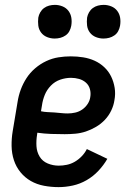

<svg xmlns="http://www.w3.org/2000/svg" viewBox="-20 -759 540 787"><path d="M220 8Q190 8 160.5 2.5Q131 -3 106.5 -17Q82 -31 64 -53Q46 -75 37 -102.5Q28 -130 27.5 -160.5Q27 -191 32 -221L52 -341Q56 -367 65 -391.5Q74 -416 88.5 -438.5Q103 -461 124 -479Q145 -497 169.5 -508.5Q194 -520 219.5 -524Q245 -528 270 -528Q296 -528 321 -524Q346 -520 368 -510Q390 -500 407.5 -483.5Q425 -467 435.5 -445.5Q446 -424 450 -399Q454 -374 449 -348Q446 -327 436 -306Q426 -285 410 -268Q394 -251 373.5 -239Q353 -227 332 -220Q311 -213 289 -211Q267 -209 245 -209Q217 -209 189 -210Q161 -211 133 -215L132 -207Q128 -183 129.5 -159.5Q131 -136 142.5 -117Q154 -98 175.5 -89Q197 -80 221 -80Q237 -80 254 -83.5Q271 -87 286.5 -96Q302 -105 315 -118.5Q328 -132 336 -148L420 -108Q405 -82 383.5 -59Q362 -36 335 -20.5Q308 -5 278.5 1.5Q249 8 220 8ZM258 -294Q273 -294 288.5 -297.5Q304 -301 317 -310Q330 -319 339 -332.5Q348 -346 350 -361Q353 -378 348.5 -394Q344 -410 332 -420.5Q320 -431 304 -435.5Q288 -440 271 -440Q249 -440 227 -432.5Q205 -425 188.5 -408Q172 -391 163.5 -370Q155 -349 152 -327L148 -303Q161 -300 175 -299.5Q189 -299 203 -298Q217 -297 230.5 -295.5Q244 -294 258 -294ZM404 -601Q388 -601 373 -607Q358 -613 348.5 -625.5Q339 -638 337 -654Q335 -670 337 -687Q339 -698 345 -708.5Q351 -719 360.5 -726Q370 -733 381.5 -736Q393 -739 405 -739Q421 -739 436 -733Q451 -727 460.5 -714.5Q470 -702 472.5 -686Q475 -670 472 -653Q470 -642 464.5 -631.5Q459 -621 449 -614Q439 -607 427.5 -604Q416 -601 404 -601ZM204 -601Q188 -601 173 -607Q158 -613 148.5 -625.5Q139 -638 137 -654Q135 -670 137 -687Q139 -698 145 -708.5Q151 -719 160.5 -726Q170 -733 181.5 -736Q193 -739 205 -739Q221 -739 236 -733Q251 -727 260.5 -714.5Q270 -702 272.5 -686Q275 -670 272 -653Q270 -642 264.5 -631.5Q259 -621 249 -614Q239 -607 227.5 -604Q216 -601 204 -601Z"/></svg>

Font: Iosevka Curly Semibold
Style: Italic
Weight: 600
Italic angle: -9°
Monospace: yes
Designer: Belleve Invis
Foundry: Belleve Invis
Version: Version 22.1.2; ttfautohint (v1.8.4)